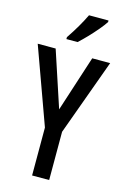

<svg xmlns="http://www.w3.org/2000/svg" viewBox="-139 -1002 694 1065"><g transform="rotate(15 208.0 -470.0)"><path d="M209 -393 313 -714H416L257 -277V0H159V-275L0 -714H103ZM346 -931Q333 -911 309 -882.5Q285 -854 258.5 -826.5Q232 -799 211 -780H147V-791Q201 -871 234 -940H346Z"/></g></svg>

Font: Noto Sans Sinhala ExtraCondensed Medium
Style: Regular
Weight: 500
Width: 2
Designer: Jelle Bosma - Monotype Design Team
Foundry: Monotype Imaging Inc.
Version: Version 2.006; ttfautohint (v1.8.4.7-5d5b)